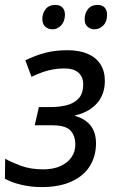

<svg xmlns="http://www.w3.org/2000/svg" viewBox="-20 -750 467 780"><path d="M148 10Q106 10 66 0.5Q26 -9 0 -24L1 -105Q26 -91 65 -76.5Q104 -62 155 -62Q195 -62 224 -74.5Q253 -87 269.5 -110Q286 -133 286 -163Q286 -198 266.5 -219.5Q247 -241 192 -241H121L138 -315H185Q218 -315 248.5 -322Q279 -329 298.5 -349Q318 -369 318 -408Q318 -437 299 -454.5Q280 -472 241 -472Q219 -472 198 -468.5Q177 -465 155 -457.5Q133 -450 108 -438L83 -505Q124 -525 164 -535.5Q204 -546 254 -546Q302 -546 336 -531.5Q370 -517 388 -489Q406 -461 406 -421Q406 -385 392 -357Q378 -329 351 -309.5Q324 -290 285 -281V-279Q325 -268 347.5 -240.5Q370 -213 370 -167Q370 -117 346 -77Q322 -37 272.5 -13.5Q223 10 148 10ZM364 -631Q347 -631 335 -642Q323 -653 324 -673Q324 -696 337.5 -713Q351 -730 376 -730Q396 -730 405.5 -719Q415 -708 415 -690Q415 -662 399.5 -646.5Q384 -631 364 -631ZM194 -631Q175 -631 163.5 -642Q152 -653 152 -673Q152 -696 165.5 -713Q179 -730 204 -730Q218 -730 226.5 -725Q235 -720 239.5 -711Q244 -702 244 -690Q243 -662 228 -646.5Q213 -631 194 -631Z"/></svg>

Font: Noto Sans Display
Style: Italic
Weight: 400
Italic angle: -12°
Designer: Monotype Design Team
Foundry: Monotype Imaging Inc.
Version: Version 2.003